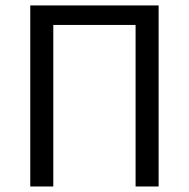

<svg xmlns="http://www.w3.org/2000/svg" viewBox="-20 -676 685 696"><path d="M89.7 0V-656.3H555V0H471.5V-585.6H173.2V0Z"/></svg>

Font: SourceSans3VF
Style: Regular
Weight: 200
Designer: Paul D. Hunt
Foundry: Adobe
Version: Version 3.052;hotconv 1.1.0;makeotfexe 2.6.0